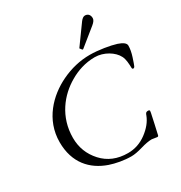

<svg xmlns="http://www.w3.org/2000/svg" viewBox="-217 -1108 1207 1278"><g transform="rotate(-30 386.0 -468.5)"><path d="M621 -952C609.7 -952 598 -944 586 -928L482 -784C480.7 -782.7 480 -781.7 480 -781C480 -780.3 480.7 -779.3 482 -778L493 -764C493.7 -763.3 494.7 -763 496 -763C497.3 -763 498.7 -763.3 500 -764L631 -870C649 -884.7 658 -898.3 658 -911C658 -935.2 644.6 -952 621 -952ZM634 -10C644.3 -10 643.6 -13.6 647.5 -32C655.4 -68.8 668.2 -120.6 675 -156.5C677.1 -167.6 680 -175.8 680 -185C680 -190.3 675.8 -193 667.5 -193C650.8 -193 647.1 -183.2 643 -171C627.7 -131 598.5 -95 555.5 -63C512.5 -31 465 -15 413 -15C332.3 -15 267.5 -41.8 218.5 -95.5C169.5 -149.2 145 -212.7 145 -286C145 -447 239 -563.3 347 -625C397.7 -655 464 -679 538.5 -679C608.1 -679 675.9 -636.2 700 -588C713.7 -561.9 714.5 -529.8 716 -493C716.7 -487.7 719.5 -485 724.5 -485C729.5 -485 733.7 -488.5 737 -495.5C740.3 -502.5 747 -521.3 757 -552C767 -582.7 772 -610 772 -634C772 -652 753 -667.3 715 -680C670.4 -694.3 584.1 -709 518 -709C443.3 -709 370.2 -691.8 298.5 -657.5C173.9 -597.8 54 -478.4 54 -305C54 -145.8 140.8 -53.5 260 -12C305.6 3.6 365.7 15 421.5 15C444.5 15 473.5 9.8 508.5 -0.5C543.5 -10.8 572 -16 594 -16Z"/></g></svg>

Font: fbb
Style: Italic
Weight: 400
Italic angle: -12°
Designer: David J. Perry, Michael Sharpe
Version: Version 0.991